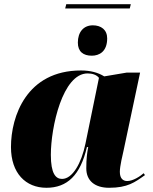

<svg xmlns="http://www.w3.org/2000/svg" viewBox="-20 -880 723 910"><path d="M289 -840H595L600 -860H294ZM415 -616C450 -616 488 -635 488 -698C488 -739 459 -760 420 -760C376 -760 349 -728 349 -678C349 -635 375 -616 415 -616ZM200 10C299 10 361 -50 392 -183H398C393 -156 389 -130 389 -82C389 -23 430 10 497 10C585 10 619 -16 667 -50L661 -59C645 -45 611 -22 583 -22C563 -22 548 -34 548 -66C548 -92 561 -146 566 -168L644 -536H581L474 -518C445 -536 409 -546 364 -546C106 -546 32 -329 32 -183C32 -59 102 10 200 10ZM274 -32C244 -32 221 -57 221 -146C221 -278 277 -532 395 -532C417 -532 437 -526 449 -511L385 -199C366 -107 324 -32 274 -32Z"/></svg>

Font: Noto Serif Display Black
Style: Italic
Weight: 900
Italic angle: -12°
Designer: Monotype Design Team
Foundry: Monotype Imaging Inc.
Version: Version 2.009